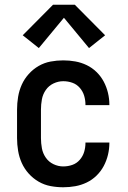

<svg xmlns="http://www.w3.org/2000/svg" viewBox="-20 -783 540 811"><path d="M247 8Q220 8 193.5 3Q167 -2 143.5 -15.5Q120 -29 101.5 -49.5Q83 -70 72 -94.5Q61 -119 56.5 -146Q52 -173 52 -200V-320Q52 -347 56.5 -374Q61 -401 72 -425.5Q83 -450 101.5 -470.5Q120 -491 143.5 -504.5Q167 -518 193.5 -523Q220 -528 247 -528Q273 -528 298 -523.5Q323 -519 346 -508Q369 -497 387.5 -479Q406 -461 418 -438.5Q430 -416 436 -391Q442 -366 442 -341Q442 -341 442 -340.5Q442 -340 442 -339H341Q341 -339 341 -339.5Q341 -340 341 -340Q341 -360 335.5 -378.5Q330 -397 317 -412Q304 -427 285.5 -433.5Q267 -440 247 -440Q226 -440 206 -430.5Q186 -421 173.5 -403Q161 -385 157 -363.5Q153 -342 153 -320V-200Q153 -178 157 -156.5Q161 -135 173.5 -117Q186 -99 206 -89.5Q226 -80 247 -80Q267 -80 285.5 -86.5Q304 -93 317 -108Q330 -123 335.5 -141.5Q341 -160 341 -180Q341 -180 341 -180.5Q341 -181 341 -181H442Q442 -180 442 -179.5Q442 -179 442 -179Q442 -154 436 -129Q430 -104 418 -81.5Q406 -59 387.5 -41Q369 -23 346 -12Q323 -1 298 3.5Q273 8 247 8ZM144 -580 76 -634 204 -763H296L424 -634L356 -580L250 -708Z"/></svg>

Font: Iosevka SS04 Semibold
Style: Regular
Weight: 600
Monospace: yes
Designer: Belleve Invis
Foundry: Belleve Invis
Version: Version 19.0.0; ttfautohint (v1.8.4)